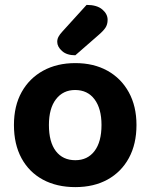

<svg xmlns="http://www.w3.org/2000/svg" viewBox="-20 -750 615 785"><path d="M538 -239Q538 -161 507 -104Q476 -47 420 -16Q364 15 288 15Q212 15 155.5 -15.5Q99 -46 68 -103Q37 -160 37 -239Q37 -317 68.5 -373.5Q100 -430 156.5 -461Q213 -492 288 -492Q363 -492 419 -461Q475 -430 506.5 -373Q538 -316 538 -239ZM287 -382Q238 -382 209 -344.5Q180 -307 180 -239Q180 -169 208.5 -132Q237 -95 288 -95Q338 -95 366.5 -132.5Q395 -170 395 -239Q395 -306 366.5 -344Q338 -382 287 -382ZM235 -621 334 -730Q376 -730 398 -711.5Q420 -693 420 -669Q420 -650 411 -636.5Q402 -623 382 -606L288 -524Q253 -524 233.5 -541.5Q214 -559 214 -579Q214 -590 219 -599.5Q224 -609 235 -621Z"/></svg>

Font: BalooTamma2Bold
Style: Bold
Weight: 700
Designer: Divya Kowshik, Shuchita Grover and Ek Type
Foundry: Ek Type
Version: Version 1.700